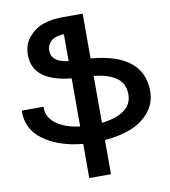

<svg xmlns="http://www.w3.org/2000/svg" viewBox="-101 -843 1011 1140"><g transform="rotate(-10 404.5 -273.0)"><path d="M790 -236Q790 -163 746 -109.5Q702 -56 633 -29Q564 -2 475 5V211H344V5Q200 -8 107.5 -74.5Q15 -141 19 -253H150Q147 -191 200.5 -151Q254 -111 344 -100V-390Q112 -413 112 -571Q112 -635 149 -678.5Q186 -722 236 -739Q286 -756 344 -757H475V-487Q788 -461 790 -236ZM241 -576Q241 -506 344 -494V-656Q291 -655 266 -631.5Q241 -608 241 -576ZM659 -236Q660 -300 615 -335.5Q570 -371 475 -382V-99Q560 -108 609 -142Q658 -176 659 -236Z"/></g></svg>

Font: Montserrat arm Medium
Style: Regular
Weight: 500
Designer: Julieta Ulanovsky
Foundry: Julieta Ulanovsky
Version: Version 6.000;PS 006.000;hotconv 1.0.88;makeotf.lib2.5.64775